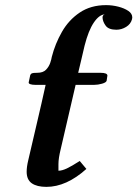

<svg xmlns="http://www.w3.org/2000/svg" viewBox="-20 -717 536 749"><path d="M275 -386 217 -136Q208 -100 208 -77V-51Q222 -51 241 -60Q260 -69 291 -89L317 -58Q239 12 161 12Q124 12 104 -2Q84 -16 84 -47Q84 -66 90 -91Q107 -165 124.5 -239Q142 -313 158 -386H117Q106 -386 98.5 -388.5Q91 -391 92 -396Q93 -403 95 -410Q97 -417 98 -424Q100 -429 104.5 -431Q109 -433 125 -433Q148 -433 159.5 -445Q171 -457 176 -472Q181 -487 182 -495Q195 -546 221.5 -592.5Q248 -639 291 -668Q334 -697 394 -697Q418 -697 441.5 -691Q465 -685 480.5 -674.5Q496 -664 496 -649Q496 -646 495 -642Q490 -623 472 -612Q454 -601 434 -601Q404 -601 392.5 -616.5Q381 -632 380 -648Q380 -659 389 -661Q367 -660 346 -629Q325 -598 310 -539Q304 -511 297.5 -485.5Q291 -460 285 -433H372Q399 -433 399 -422Q398 -418 397.5 -412.5Q397 -407 396 -402Q394 -395 378 -390.5Q362 -386 348 -386Z"/></svg>

Font: Libertinus Serif Semibold Italic
Style: Regular
Weight: 600
Italic angle: -11.5°
Designer: Philipp H. Poll, Khaled Hosny
Foundry: Caleb Maclennan
Version: Version 7.051;RELEASE